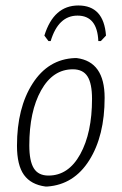

<svg xmlns="http://www.w3.org/2000/svg" viewBox="-20 -674 444 701"><path d="M157 -524 142 -544Q176 -654 266 -654Q359 -654 367 -544L348 -524H339Q335 -617 263 -617Q193 -617 165 -524ZM253 -462H260Q362 -449 362 -317Q362 -178 306 -89Q250 0 153 7H146Q93 0 67.5 -35.5Q42 -71 42 -142Q42 -280 99 -369Q156 -458 253 -462ZM246 -421Q173 -421 130 -344Q87 -267 87 -143Q87 -86 103.5 -59.5Q120 -33 157 -33Q230 -33 273 -111Q316 -189 316 -313Q316 -369 299.5 -395Q283 -421 246 -421Z"/></svg>

Font: Alegreya Sans SC Light
Style: Italic
Weight: 300
Italic angle: -7°
Designer: Juan Pablo del Peral
Foundry: Huerta Tipografica
Version: Version 2.007